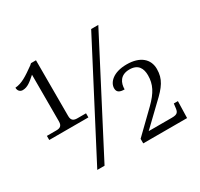

<svg xmlns="http://www.w3.org/2000/svg" viewBox="-150 -906 1141 1096"><g transform="rotate(-30 420.0 -358.5)"><path d="M44 -285H302V-312H245C224 -312 206 -318 206 -349V-717H173L163 -708C107 -668 70 -643 26 -640C26 -619 39 -607 56 -607C88 -607 112 -628 145 -657V-349C145 -318 128 -312 106 -312H44ZM196 0H244L615 -714H568ZM499 0H788L791 -110H764L761 -86C758 -57 752 -45 714 -45H561L685 -164C750 -224 779 -263 779 -329C779 -395 730 -438 642 -438C552 -438 512 -393 512 -355C512 -328 531 -320 561 -320C561 -362 580 -405 641 -405C699 -405 717 -368 717 -323C717 -264 694 -220 637 -164L499 -30Z"/></g></svg>

Font: Noto Serif Light
Style: Regular
Weight: 300
Designer: Monotype Design Team
Foundry: Monotype Imaging Inc.
Version: Version 2.013